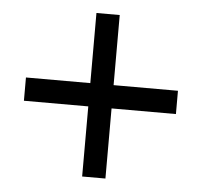

<svg xmlns="http://www.w3.org/2000/svg" viewBox="-46 -717 759 682"><g transform="rotate(5 333.5 -375.5)"><path d="M271 -666.5H354V-416.5H583.5V-333.5H354V-83.5H271V-333.5H41.5V-416.5H271Z"/></g></svg>

Font: Resagnicto
Style: Bold
Weight: 700
Version: Version 0.9991